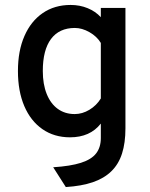

<svg xmlns="http://www.w3.org/2000/svg" viewBox="-20 -543 608 776"><path d="M246 213 195 133Q265 128.5 307.2 115Q349.5 101.5 368.5 77Q387.5 52.5 387.5 15V-43.5Q344 12 263 12Q199 12 151.5 -21Q104 -54 78.2 -114.2Q52.5 -174.5 52.5 -256Q52.5 -337.5 78.8 -397.5Q105 -457.5 152.8 -490.2Q200.5 -523 265.5 -523Q302.5 -523 334.2 -510Q366 -497 387.5 -473.5V-511H487V-24.5Q487 34.5 473.2 77.5Q459.5 120.5 430 149.2Q400.5 178 355 193.5Q309.5 209 246 213ZM282 -82Q312.5 -82 341.2 -99.2Q370 -116.5 387.5 -145V-369.5Q371.5 -396 341.5 -413Q311.5 -430 282.5 -430Q219.5 -430 186.2 -385.5Q153 -341 153 -256Q153 -202.5 168.8 -163.2Q184.5 -124 213.5 -103Q242.5 -82 282 -82Z"/></svg>

Font: Overpass Medium
Style: Regular
Weight: 500
Designer: Delve Withrington, Dave Bailey, Thomas Jockin
Foundry: Delve Fonts LLC
Version: Version 4.000